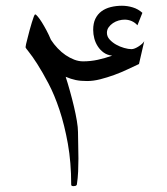

<svg xmlns="http://www.w3.org/2000/svg" viewBox="-20 -551 574 661"><path d="M458.5 -330.6 419.9 -312.5Q397.5 -301.8 373.3 -293Q349.1 -284.2 325.2 -278.1Q301.3 -272 279.8 -272Q257.3 -272 241 -275.4Q224.6 -278.8 206.1 -286.6Q213.4 -264.2 220.9 -237.1Q228.5 -210 234.6 -184.1Q240.7 -158.2 244.6 -135Q248.5 -111.8 248.5 -96.7Q248.5 -72.8 249.3 -50Q250 -27.3 250 -5.1Q250 17.1 249 39.6Q248 62 244.6 84.5Q243.2 87.9 240 88.9Q236.8 89.8 233.4 89.8Q230 89.8 227.5 88.9Q225.1 87.9 225.1 84.5Q225.1 7.8 213.6 -56.4Q202.1 -120.6 184.8 -172.6Q167.5 -224.6 146.7 -263.9Q126 -303.2 108.6 -330.3Q91.3 -357.4 79.6 -371.8Q67.9 -386.2 67.9 -388.2Q67.9 -390.1 69.8 -399.4Q71.8 -408.7 75.2 -420.9L82 -447.3Q85.9 -461.9 89.6 -473.6Q93.3 -485.4 96.2 -493.4Q99.1 -501.5 101.6 -501.5Q103.5 -501.5 109.9 -494.1Q116.2 -486.8 124 -474.4Q131.8 -461.9 140.1 -446.3Q148.4 -430.7 155.3 -414.1Q165.5 -398.4 178.5 -384.8Q191.4 -371.1 205.8 -361.3Q220.2 -351.6 235.4 -345.7Q250.5 -339.8 266.1 -339.8Q292 -339.8 316.7 -345.2Q341.3 -350.6 366.2 -359.4Q349.1 -361.3 336.9 -370.1Q324.7 -378.9 316.7 -391.4Q308.6 -403.8 304.7 -418.5Q300.8 -433.1 300.8 -448.2Q300.8 -470.7 308.3 -486.3Q315.9 -502 329.3 -512Q342.8 -522 361.1 -526.6Q379.4 -531.2 399.9 -531.2Q418.5 -531.2 437 -525.6Q455.6 -520 470.2 -506.8L453.1 -463.9Q445.3 -473.1 433.6 -478.3Q421.9 -483.4 409.2 -483.4Q399.4 -483.4 388.7 -480.5Q377.9 -477.5 368.9 -471.4Q359.9 -465.3 354 -457Q348.1 -448.7 348.1 -438Q348.1 -425.3 357.4 -415Q366.7 -404.8 379.6 -397.5Q392.6 -390.1 407.2 -386Q421.9 -381.8 432.6 -381.8Q438 -381.8 444.6 -384.5Q451.2 -387.2 457.5 -391.4Q463.9 -395.5 469 -400.1Q474.1 -404.8 476.6 -409.2Z"/></svg>

Font: Simplified Naskh
Style: Regular
Weight: 400
Designer: SIL International
Foundry: Arabeyes
Version: 1.02_alpha